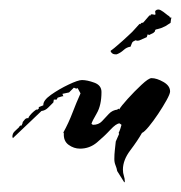

<svg xmlns="http://www.w3.org/2000/svg" viewBox="-20 -324 380 403"><path d="M241 59 226 35Q225 29 222.5 23Q220 17 220 10Q220 0 221 -8.5Q222 -17 223 -27L230 -43L229 -45Q231 -49 232.5 -53.5Q234 -58 235 -62L231 -65Q224 -65 211.5 -51.5Q199 -38 183.5 -25Q168 -12 148 -12Q135 -12 124 -20Q113 -28 114 -44L113 -46Q124 -66 132 -87Q140 -108 149 -128L143 -139L140 -138L135 -140L125 -130L111 -127L113 -122H111L101 -119L99 -115H93L92 -109Q87 -104 81 -98Q75 -92 67 -91L7 -34L6 -37Q6 -44 11 -48.5Q16 -53 20 -57L21 -59L24 -61L25 -60L28 -67H27Q29 -69 31.5 -72.5Q34 -76 38 -76H40Q40 -76 40 -78Q46 -87 56 -94H59L62 -97L61 -99L71 -103Q70 -113 87 -125Q104 -137 124 -146.5Q144 -156 152 -156Q163 -156 178 -150.5Q193 -145 193 -131Q193 -103 183 -86Q173 -69 172 -64L175 -62Q187 -62 194 -69.5Q201 -77 208.5 -85Q216 -93 227 -94Q226 -95 228 -95.5Q230 -96 230 -94Q234 -101 248 -116.5Q262 -132 277 -146Q292 -160 298 -160Q309 -160 323 -152Q337 -144 337 -132Q337 -127 329.5 -113.5Q322 -100 312 -85Q302 -70 292.5 -58.5Q283 -47 278 -45Q269 -29 253.5 -8.5Q238 12 238 32Q238 39 240 45Q242 51 242 57ZM225 -210H222Q217 -210 214 -213.5Q211 -217 213 -218Q220 -223 225.5 -228Q231 -233 237 -238Q239 -240 249 -249Q259 -258 263 -263L273 -274L274 -273L277 -276Q280 -276 281 -277L294 -292L295 -291L296 -292Q296 -294 299 -294L305 -293Q307 -293 306 -297Q305 -301 307 -302Q309 -304 312 -304Q315 -304 317.5 -302.5Q320 -301 323 -299L332 -292Q333 -291 334.5 -290.5Q336 -290 336 -288L338 -287H340L339 -284L338 -276L327 -269L318 -265L311 -263Q305 -262 305.5 -260Q306 -258 302 -255L294 -251Q293 -250 290 -252L288 -246L272 -239Q268 -238 266 -239Q264 -240 262 -238Q258 -237 256.5 -232.5Q255 -228 254 -226Q246 -225 239.5 -219Q233 -213 225 -210Z"/></svg>

Font: Kolker Brush
Style: Regular
Weight: 400
Designer: Robert E. Leuschke
Foundry: Robert E. Leuschke
Version: Version 1.010; ttfautohint (v1.8.3)